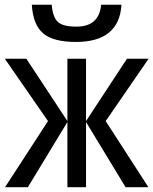

<svg xmlns="http://www.w3.org/2000/svg" viewBox="-20 -781 640 801"><path d="M261.2 -275.9V-536.1H338.9V-275.9L509.8 -536.1H600.1L420.9 -275.9L599.1 0H503.9L338.9 -272V0H261.2V-272L96.2 0H1L180.2 -275.9L0 -536.1H89.8ZM486.8 -761.2Q477.1 -606 296.9 -606Q201.7 -606 159.7 -642.1Q117.7 -678.2 112.8 -761.2H195.8Q199.7 -711.4 220.2 -690.7Q240.7 -669.9 298.8 -669.9Q393.6 -669.9 401.9 -761.2Z"/></svg>

Font: Droid Sans Mono
Style: Regular
Weight: 400
Monospace: yes
Foundry: Ascender Corporation
Version: Version 1.00 build 112